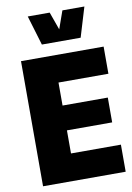

<svg xmlns="http://www.w3.org/2000/svg" viewBox="-104 -1048 764 1112"><g transform="rotate(-10 277.5 -492.0)"><path d="M542.5 -159.2V0H56.6V-735.8H542.5V-576.2H249V-440.9H515.1V-294.9H249V-159.2ZM140.1 -983.9H269L306.6 -878.9L343.8 -983.9H473.1L420.4 -809.6H192.4Z"/></g></svg>

Font: Estedad-FD Black
Style: Regular
Weight: 900
Designer: Amin Abedi
Version: Version 7.3